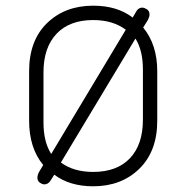

<svg xmlns="http://www.w3.org/2000/svg" viewBox="-20 -650 659 679"><path d="M309.6 -579.1Q225.6 -579.1 179.7 -530.3Q133.8 -481.4 133.8 -394.5V-216.8Q133.8 -148.4 161.1 -105.5L424.8 -544.9Q378.9 -579.1 309.6 -579.1ZM483.4 -623Q490.2 -623 499.5 -617.2Q508.8 -611.3 508.8 -598.6Q508.8 -590.8 502.9 -579.1L486.3 -552.7Q536.1 -492.2 536.1 -398.4V-222.7Q536.1 -115.2 472.7 -53.2Q409.2 8.8 309.6 8.8Q226.6 8.8 171.9 -32.2L162.1 -16.6Q152.3 2 136.7 2Q129.9 2 121.1 -3.9Q112.3 -9.8 112.3 -21.5Q112.3 -30.3 118.2 -42L132.8 -66.4Q83 -127 83 -222.7V-398.4Q83 -506.8 146.5 -568.4Q210 -629.9 309.6 -629.9Q394.5 -629.9 449.2 -587.9L459 -604.5Q467.8 -623 483.4 -623ZM485.4 -404.3Q485.4 -471.7 459 -513.7L195.3 -75.2Q240.2 -42 309.6 -42Q393.6 -42 439.5 -90.3Q485.4 -138.7 485.4 -226.6Z"/></svg>

Font: Jura
Style: Book
Weight: 400
Version: Version 2.3